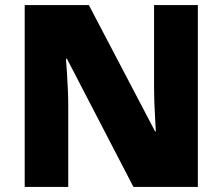

<svg xmlns="http://www.w3.org/2000/svg" viewBox="-20 -734 874 754"><path d="M757 0H504L243 -503H239Q241 -480 243 -447.5Q245 -415 246.5 -382Q248 -349 248 -322V0H77V-714H329L589 -218H592Q591 -241 589 -272Q587 -303 586 -335Q585 -367 585 -391V-714H757Z"/></svg>

Font: Noto Sans Gujarati UI Black
Style: Regular
Weight: 900
Designer: Jelle Bosma - Monotype Design Team, Universal Thirst
Foundry: Monotype Imaging Inc.
Version: Version 2.106; ttfautohint (v1.8.4.7-5d5b)